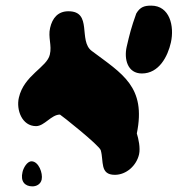

<svg xmlns="http://www.w3.org/2000/svg" viewBox="-20 -641 631 682"><path d="M430 -475C420 -431 433 -380 484 -380C545 -380 576 -441 587 -490C600 -548 583 -621 517 -621C494 -621 478 -617 464 -593C446 -543 440 -518 430 -475ZM193 -234C195 -234 334 -124 338 -107C349 -68 334 -20 388 -20C429 -20 465 -53 474 -93C479 -116 472 -148 466 -167C500 -333 414 -379 306 -460C257 -496 310 -601 223 -601C186 -601 166 -577 158 -542C150 -508 165 -480 157 -447C147 -402 65 -374 47 -294C37 -251 58 -193 108 -193C138 -193 162 -234 193 -234ZM60 -30C52 3 68 21 95 21C109 21 124 14 128 -3C133 -26 117 -68 92 -68C76 -68 63 -44 60 -30Z"/></svg>

Font: Charger
Style: OversprayIt
Weight: 400
Designer: Jasper
Foundry: Cannot Into Space Fonts
Version: Version 0.980